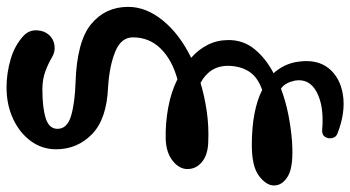

<svg xmlns="http://www.w3.org/2000/svg" viewBox="-286 -534 1046 573"><g transform="rotate(90 236.5 -247.0)"><path d="M210 256Q168 256 125.5 243.5Q83 231 54 203Q39 187 40 165.5Q41 144 53 130Q65 116 84 113Q103 110 120 120Q138 131 162 140Q186 149 216 149Q271 149 302.5 139Q334 129 334 104Q334 75 295.5 63.5Q257 52 195 50Q73 46 21.5 3.5Q-30 -39 -30 -107Q-30 -161 11 -211Q52 -261 122 -295Q97 -317 83 -345Q69 -373 69 -407Q69 -451 96.5 -484.5Q124 -518 168 -541Q140 -572 134 -612Q125 -670 153 -705Q181 -740 233 -748Q285 -756 347 -732Q359 -728 361.5 -716Q364 -704 358 -694.5Q352 -685 337 -686Q267 -692 225 -670Q183 -648 190 -605Q193 -591 198.5 -580.5Q204 -570 214 -563Q251 -577 291.5 -585Q332 -593 371 -596Q445 -601 474 -584.5Q503 -568 503 -542Q503 -519 474.5 -497.5Q446 -476 383 -476Q330 -476 288.5 -484Q247 -492 218 -507Q181 -494 164.5 -470Q148 -446 146 -410Q145 -379 158.5 -357.5Q172 -336 197 -323Q237 -335 281.5 -341.5Q326 -348 373 -346Q411 -345 432.5 -327.5Q454 -310 454 -284Q454 -259 429 -239.5Q404 -220 363 -219Q317 -218 270.5 -226.5Q224 -235 186 -254Q128 -238 94.5 -204Q61 -170 61 -121Q61 -86 103.5 -68.5Q146 -51 210 -47Q305 -43 350 1Q395 45 395 108Q395 150 370.5 183.5Q346 217 304 236.5Q262 256 210 256Z"/></g></svg>

Font: Zen Old Mincho
Style: Bold
Weight: 700
Designer: Yoshimichi Ohira
Foundry: Positype
Version: Version 1.500